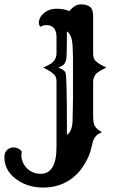

<svg xmlns="http://www.w3.org/2000/svg" viewBox="-153 -596 532 865"><path d="M159.7 -545.9Q183.1 -576.2 211.2 -576.2Q239.3 -576.2 252.9 -564.9Q266.6 -553.7 266.6 -523.4V-356Q266.6 -332.5 276.9 -322.3Q292 -307.1 326.2 -291.5Q289.1 -273.4 280.3 -263.7Q266.6 -248.5 266.6 -227.1V-77.6Q266.6 -39.1 274.4 -27.8Q283.7 -13.2 306.6 0Q274.9 10.7 265.6 41.5Q263.2 49.8 256.3 78.6Q249.5 107.4 228 143.3Q206.5 179.2 177.7 202.6Q120.6 249 42 249Q-29.3 249 -81.1 210.4Q-133.3 171.4 -133.3 111.8Q-133.3 89.4 -120.4 78.9Q-107.4 68.4 -95 68.4Q-82.5 68.4 -76.7 70.6Q-70.8 72.8 -66.4 75.7Q-58.1 81.1 -55.2 86.9Q-56.6 95.2 -56.6 107.4Q-56.6 119.6 -50.3 134.8Q-43.9 149.9 -32.2 161.6Q-6.8 187 30.3 187Q101.6 187 101.6 65.9V-227.1Q101.6 -248.5 92.8 -258.3Q79.1 -273.4 42 -291.5Q76.2 -307.1 85.4 -316.4Q101.6 -332.5 101.6 -356V-427.2Q101.6 -482.9 56.2 -482.9Q39.6 -482.9 28.8 -474.6Q22 -483.9 22 -493.9Q22 -503.9 27.1 -514.9Q32.2 -525.9 43 -535.2Q66.9 -556.6 101.1 -556.6Q135.3 -556.6 159.7 -545.9ZM148.4 11.7Q170.9 -2.9 173.8 -46.9Q174.3 -60.1 174.8 -96.2L175.8 -153.3Q175.8 -174.8 175.8 -195.3V-314Q175.8 -325.7 175.8 -339.8L174.8 -368.2Q174.3 -397.9 171.4 -413.1Q165.5 -443.8 148.4 -454.6V-422.9Q148.4 -340.3 144.8 -325.9Q141.1 -311.5 133.1 -304.2Q125 -296.9 109.4 -291.5Q138.7 -281.2 142.6 -267.1Q148.4 -243.7 148.4 -26.9Z"/></svg>

Font: Rye
Style: Regular
Weight: 400
Designer: Nicole Fally
Foundry: Nicole Fally
Version: Version 1.001